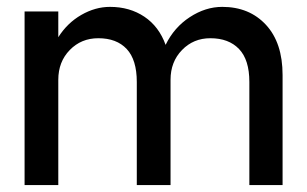

<svg xmlns="http://www.w3.org/2000/svg" viewBox="-20 -533 885 553"><path d="M374 -296.9Q374 -360.8 345 -391.8Q315.9 -422.9 263.2 -422.9Q213.9 -422.9 180.9 -388.9Q147.9 -355 147.9 -303.2V0H50.8V-500H147.9V-425.8Q173.8 -466.8 214.1 -490Q254.4 -513.2 296.9 -513.2Q353.5 -513.2 395.8 -484.9Q438 -456.5 457 -403.8Q481.4 -454.1 526.6 -483.6Q571.8 -513.2 620.1 -513.2Q698.2 -513.2 746.1 -461.4Q793.9 -409.7 793.9 -316.9V0H698.2V-296.9Q698.2 -360.8 668.5 -391.8Q638.7 -422.9 585.9 -422.9Q537.1 -422.9 504.2 -388.9Q471.2 -355 471.2 -303.2V0H374Z"/></svg>

Font: Overused Grotesk Medium
Style: Regular
Weight: 500
Version: Version 0.002